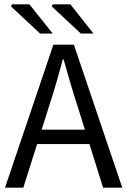

<svg xmlns="http://www.w3.org/2000/svg" viewBox="-20 -861 584 881"><path d="M3 0 225 -656H319L541 0H453L338 -367Q320 -422 304 -476.5Q288 -531 272 -588H268Q253 -531 237 -476.5Q221 -422 203 -367L87 0ZM119 -200V-266H422V-200ZM164 -707 30 -832 35 -841H115L222 -707ZM351 -707 217 -832 222 -841H303L409 -707Z"/></svg>

Font: Source Sans 3
Style: Regular
Weight: 400
Designer: Paul D. Hunt
Foundry: Adobe
Version: Version 3.046;hotconv 1.0.118;makeotfexe 2.5.65603